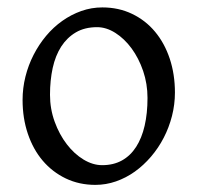

<svg xmlns="http://www.w3.org/2000/svg" viewBox="-20 -489 538 523"><path d="M381.8 -222.2Q381.8 -260.7 369.9 -295.7Q357.9 -330.6 338.4 -357.2Q318.8 -383.8 294.2 -399.4Q269.5 -415 244.6 -415Q210.9 -415 186.8 -400.9Q162.6 -386.7 146.7 -362.1Q130.9 -337.4 123.5 -303.7Q116.2 -270 116.2 -231Q116.2 -192.4 128.9 -157.5Q141.6 -122.6 161.9 -96.2Q182.1 -69.8 207.5 -54.4Q232.9 -39.1 258.3 -39.1Q289.1 -39.1 312.3 -52Q335.4 -64.9 350.8 -88.9Q366.2 -112.8 374 -146.5Q381.8 -180.2 381.8 -222.2ZM456.5 -236.8Q456.5 -204.6 448.5 -173.1Q440.4 -141.6 426 -113.8Q411.6 -85.9 391.4 -62.3Q371.1 -38.6 347.2 -21.5Q323.2 -4.4 295.9 5.1Q268.6 14.6 239.7 14.6Q195.8 14.6 159.2 -2.9Q122.6 -20.5 96.4 -51.3Q70.3 -82 55.9 -124.5Q41.5 -167 41.5 -216.8Q41.5 -249 49.3 -280.3Q57.1 -311.5 71.5 -339.6Q85.9 -367.7 105.7 -391.4Q125.5 -415 149.7 -432.1Q173.8 -449.2 201.4 -459Q229 -468.8 258.8 -468.8Q303.2 -468.8 339.8 -451.2Q376.5 -433.6 402.3 -402.6Q428.2 -371.6 442.4 -329.1Q456.5 -286.6 456.5 -236.8Z"/></svg>

Font: Akkhara
Style: Regular
Weight: 400
Designer: J. Victor Gaultney
Version: Version 1.00 June 13, 2006, initial release